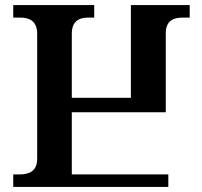

<svg xmlns="http://www.w3.org/2000/svg" viewBox="-20 -734 792 754"><path d="M32 0H641V-49H262V-293H631V-604C631 -652 661 -665 697 -665H725V-714H494V-350H262V-601C262 -651 290 -665 328 -665H350V-714H32V-665H59C96 -665 126 -651 126 -601V-111C126 -61 94 -49 56 -49H32Z"/></svg>

Font: Noto Serif Georgian SemiBold
Style: Regular
Weight: 600
Designer: Monotype Design Team, Akaki Razmadze
Foundry: Google LLC
Version: Version 2.003